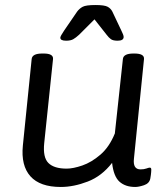

<svg xmlns="http://www.w3.org/2000/svg" viewBox="-20 -738 665 764"><path d="M222 6Q139 6 101 -36.5Q63 -79 71 -159L106 -503Q108 -525 148 -525H154Q193 -525 191 -503L156 -169Q150 -112 172.5 -89.5Q195 -67 245 -67Q271 -67 307.5 -79.5Q344 -92 379.5 -122.5Q415 -153 437 -207L469 -503Q471 -525 511 -525H515Q555 -525 553 -503L513 -107Q508 -64 539 -64Q553 -64 562.5 -67.5Q572 -71 576 -71Q582 -71 582 -63Q582 -62 581.5 -53Q581 -44 578 -27Q574 -8 553 -1Q532 6 518 6Q479 6 455.5 -15Q432 -36 426 -90Q385 -37 329 -15.5Q273 6 222 6ZM243 -576Q220 -576 220 -588Q220 -594 235 -616L287 -692Q296 -704 309 -711Q322 -718 360 -718Q396 -718 408.5 -711Q421 -704 427 -692L463 -616Q467 -608 469.5 -601.5Q472 -595 472 -591Q472 -576 448 -576Q430 -576 421.5 -582Q413 -588 404 -600L356 -661L295 -600Q282 -588 271.5 -582Q261 -576 243 -576Z"/></svg>

Font: Asap Semi Expanded Semi Expanded Regular
Style: Italic
Weight: 400
Width: 6
Italic angle: -6°
Designer: Pablo Cosgaya
Foundry: Omnibus-Type
Version: Version 3.001; ttfautohint (v1.8.4.7-5d5b)